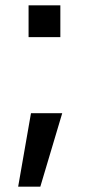

<svg xmlns="http://www.w3.org/2000/svg" viewBox="-20 -594 333 719"><path d="M131 105H48L96 -170H213ZM87 -574H206V-455H87Z"/></svg>

Font: 42dot Sans Medium
Style: Regular
Weight: 500
Designer: 42dot
Version: Version 1.000